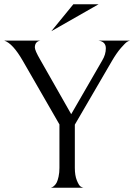

<svg xmlns="http://www.w3.org/2000/svg" viewBox="-26 -878 628 898"><path d="M214 -732 317 -858H435ZM435 -688H582Q576 -687 568 -682Q560 -677 539.5 -653.5Q519 -630 497 -592L324 -295V-93Q324 -57 333.5 -34Q343 -11 350.5 -6Q358 -1 364 0H212Q215 -1 218.5 -2.5Q222 -4 228.5 -10Q235 -16 239.5 -25Q244 -34 248 -52Q252 -70 252 -93V-296L81 -593Q34 -675 -6 -688H162Q137 -683 137 -656Q137 -642 162 -599L307 -344L452 -595Q469 -623 469 -652Q469 -683 435 -688Z"/></svg>

Font: Bellefair
Style: Regular
Weight: 400
Designer: Nick Shinn, Liron Lavi Turkenic
Foundry: Shinntype
Version: Version 1.003;PS 001.003;hotconv 1.0.88;makeotf.lib2.5.64775